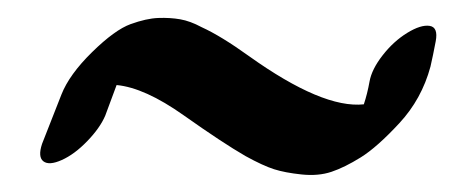

<svg xmlns="http://www.w3.org/2000/svg" viewBox="-20 -505 518 219"><path d="M471 -429Q461 -392 435.5 -364.5Q410 -337 391.5 -325.5Q373 -314 358 -309Q343 -304 324 -306Q305 -308 292.5 -312Q280 -316 260 -327Q234 -342 189.5 -373.5Q145 -405 113 -408L100 -373Q94 -359 79.5 -344Q65 -329 50.5 -322.5Q36 -316 29.5 -321Q23 -326 28 -341L50 -397Q59 -420 85 -445.5Q111 -471 129 -477.5Q147 -484 160.5 -484.5Q174 -485 185.5 -483Q197 -481 210 -474Q232 -464 264 -441Q348 -381 395 -386Q399 -398 401.5 -412Q404 -426 416.5 -442Q429 -458 444.5 -467.5Q460 -477 470 -475.5Q480 -474 477 -458Q474 -442 471 -429Z"/></svg>

Font: Kavivanar
Style: Regular
Weight: 400
Designer: Tharique Azeez
Foundry: Tharique Azeez
Version: Version 1.88